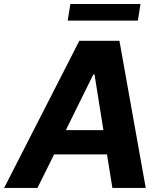

<svg xmlns="http://www.w3.org/2000/svg" viewBox="-42 -929 810 949"><path d="M143.1 0 225.5 -165.8H486.9L513.5 0H678.3L548.3 -727.3H350.1L-21.7 0ZM283.4 -285.9 419.4 -561.1H425.1L469.1 -285.9ZM292.6 -827.1H639.6L652.3 -909.1H305.8Z"/></svg>

Font: Margiela Sans
Style: Bold Italic
Weight: 700
Italic angle: -9.39999°
Designer: Stefan Endress, Andreas Faust
Version: Version 1.100;FEAKit 1.0